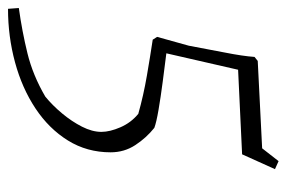

<svg xmlns="http://www.w3.org/2000/svg" viewBox="-160 -459 715 479"><g transform="rotate(90 197.5 -219.5)"><path d="M-20 118 -22 91Q36 83 91 69.5Q146 56 199 25Q221 7 241 -17Q261 -41 274 -66.5Q287 -92 287 -115Q287 -136 275.5 -162.5Q264 -189 242 -207Q196 -220 146.5 -228.5Q97 -237 57 -243L50 -254L72 -333Q80 -377 89 -422.5Q98 -468 100 -497L110 -505L328 -516L360 -557L380 -548L343 -466L132 -456L91 -277Q123 -273 161.5 -268Q200 -263 232 -257.5Q264 -252 277 -247Q302 -227 320 -199.5Q338 -172 338 -138Q338 -79 308.5 -31.5Q279 16 228.5 49.5Q178 83 113.5 100.5Q49 118 -20 118Z"/></g></svg>

Font: Labrada Lght
Style: Italic
Weight: 300
Italic angle: -7°
Designer: Mercedes Jáuregui
Foundry: Omnibus-Type Team
Version: Version 1.000; ttfautohint (v1.8.4.7-5d5b)